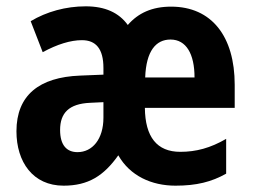

<svg xmlns="http://www.w3.org/2000/svg" viewBox="-20 -577 799 607"><path d="M521 -556C461 -556 417 -536 384 -498C356 -537 312 -557 251 -557C188 -557 127 -540 77 -510L115 -412C161 -437 203 -450 239 -450C283 -450 307 -423 307 -362V-341L233 -338C104 -333 32 -276 32 -162C32 -65 84 10 181 10C259 10 308 -21 354 -86C391 -21 459 10 535 10C601 10 649 -2 695 -28V-138C645 -109 600 -97 550 -97C476 -97 439 -144 438 -236H722V-309C722 -462 649 -556 521 -556ZM519 -452C569 -452 595 -406 595 -332H439C442 -416 473 -452 519 -452ZM265 -252 307 -254V-205C307 -137 272 -96 225 -96C191 -96 170 -118 170 -166C170 -220 198 -249 265 -252Z"/></svg>

Font: Noto Sans Lao UI Cond
Style: Bold
Weight: 700
Width: 3
Designer: Monotype Design Team
Foundry: Monotype Imaging Inc.
Version: Version 2.000